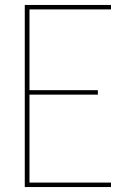

<svg xmlns="http://www.w3.org/2000/svg" viewBox="-20 -755 540 775"><path d="M80 0V-735H428V-717H99V-391H375V-373H99V-18H428V0Z"/></svg>

Font: Zed Mono Thin
Style: Regular
Weight: 100
Monospace: yes
Designer: Belleve Invis
Foundry: Belleve Invis
Version: Version 1.0.0; ttfautohint (v1.8.4)